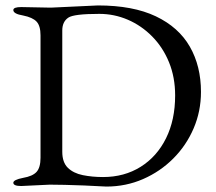

<svg xmlns="http://www.w3.org/2000/svg" viewBox="-20 -679 794 706"><path d="M719 -341Q719 -270 692 -207Q665 -144 617 -96Q569 -48 506 -20.5Q443 7 371 7Q370 7 349.5 6Q329 5 289 3Q210 0 163 0L58 5Q29 5 29 -7Q29 -18 65 -25Q100 -31 114.5 -47Q129 -63 129 -99V-549Q129 -584 114.5 -599.5Q100 -615 65 -622Q29 -628 29 -642Q29 -653 58 -653L162 -651H169L340 -659Q469 -659 553 -619Q637 -579 678 -507.5Q719 -436 719 -341ZM209 -121Q209 -82 229.5 -62Q250 -42 284.5 -35Q319 -28 359 -28Q437 -28 497 -65.5Q557 -103 590.5 -170.5Q624 -238 624 -328Q624 -395 601.5 -450Q579 -505 539.5 -545Q500 -585 450 -606.5Q400 -628 345 -628Q251 -628 231 -614Q209 -599 209 -567Z"/></svg>

Font: Benne
Style: Regular
Weight: 400
Designer: John-Daniel Harrington
Version: Version 1.001